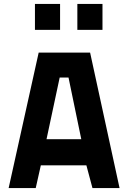

<svg xmlns="http://www.w3.org/2000/svg" viewBox="-20 -958 644 978"><path d="M24 0 177 -690H439L589 0H451L420 -116H188L162 0ZM284 -563 217 -249H394L329 -563ZM158 -806V-938H286V-806ZM374 -806V-938H502V-806Z"/></svg>

Font: TypoPRO Titillium Text
Style: 999 wt
Weight: 900
Designer: Accademia di Belle Arti di Urbino and others
Foundry: Accademia di Belle Arti di Urbino and others.
Version: Version 25.000